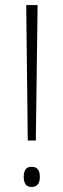

<svg xmlns="http://www.w3.org/2000/svg" viewBox="-20 -734 251 761"><path d="M122 -177H90L84 -714H129ZM74 -33Q74 -51 81 -62Q88 -73 105 -73Q138 -73 138 -33Q138 7 105 7Q88 7 81 -4Q74 -15 74 -33Z"/></svg>

Font: Noto Sans Lao Condensed ExtraLight
Style: Regular
Weight: 200
Width: 3
Designer: Monotype Design Team
Foundry: Monotype Imaging Inc.
Version: Version 2.003; ttfautohint (v1.8.4.7-5d5b)